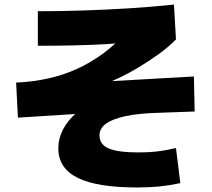

<svg xmlns="http://www.w3.org/2000/svg" viewBox="-20 -801 920 834"><path d="M233.3 -156.7Q233.3 -198.9 253.3 -237.8Q273.3 -276.7 310 -308.9Q346.7 -341.1 395.6 -358.9L406.7 -312.2L57.8 -290L50 -442.2Q124.4 -445.6 191.1 -460.6Q257.8 -475.6 316.7 -502.8Q375.6 -530 428.3 -568.9Q481.1 -607.8 527.8 -658.9L571.1 -620Q507.8 -613.3 442.2 -609.4Q376.7 -605.6 303.3 -603.9Q230 -602.2 144.4 -602.2V-752.2Q245.6 -752.2 345.6 -755.6Q445.6 -758.9 542.8 -765Q640 -771.1 735.6 -781.1L744.4 -630Q713.3 -597.8 671.1 -567.2Q628.9 -536.7 582.8 -508.9Q536.7 -481.1 490 -459.4Q443.3 -437.8 401.1 -424.4L392.2 -444.4L822.2 -468.9L825.6 -316.7L671.1 -311.1Q583.3 -308.9 526.1 -296.7Q468.9 -284.4 440.6 -263.9Q412.2 -243.3 412.2 -213.3Q412.2 -173.3 452.2 -156.1Q492.2 -138.9 583.3 -138.9Q625.6 -138.9 660 -142.8Q694.4 -146.7 744.4 -157.8L763.3 -5.6Q716.7 4.4 673.3 8.9Q630 13.3 575.6 13.3Q402.2 13.3 317.8 -28.3Q233.3 -70 233.3 -156.7Z"/></svg>

Font: Paperlogy 9 Black
Style: Regular
Weight: 900
Designer: redesigned by Lee Juim, glyphs from Gmarket Sans & Montserrat
Foundry: PT&
Version: Version 1.001